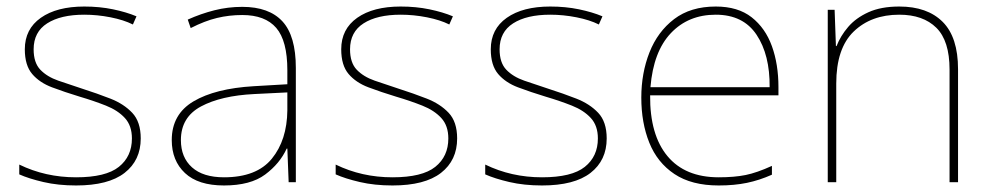

<svg xmlns="http://www.w3.org/2000/svg" viewBox="-20 -558 3038 588"><path d="M411 -134Q411 -67 361.5 -28.5Q312 10 213 10Q158 10 113 -0.5Q68 -11 39 -24V-54Q119 -15 213 -15Q304 -15 344 -47Q384 -79 384 -134Q384 -173 362.5 -196.5Q341 -220 304.5 -234.5Q268 -249 224 -262Q178 -276 139.5 -290.5Q101 -305 78.5 -331.5Q56 -358 56 -407Q56 -469 105 -503.5Q154 -538 238 -538Q285 -538 326 -529.5Q367 -521 398 -508L387 -483Q359 -497 318.5 -505Q278 -513 238 -513Q166 -513 124.5 -486.5Q83 -460 83 -407Q83 -366 103.5 -344.5Q124 -323 158.5 -311Q193 -299 233 -286Q277 -272 318 -256Q359 -240 385 -212.5Q411 -185 411 -134Z M722 -537Q804 -537 845 -492.5Q886 -448 886 -350V0H864L860 -103H858Q837 -57 792 -23.5Q747 10 666 10Q587 10 546.5 -28Q506 -66 506 -129Q506 -208 572.5 -247.5Q639 -287 757 -294L860 -300V-343Q860 -433 826 -472.5Q792 -512 722 -512Q682 -512 644.5 -503Q607 -494 564 -472L555 -498Q595 -516 636.5 -526.5Q678 -537 722 -537ZM759 -270Q657 -265 595.5 -232Q534 -199 534 -129Q534 -76 568 -45.5Q602 -15 666 -15Q766 -15 812.5 -72Q859 -129 860 -220V-275Z M1380 -134Q1380 -67 1330.5 -28.5Q1281 10 1182 10Q1127 10 1082 -0.5Q1037 -11 1008 -24V-54Q1088 -15 1182 -15Q1273 -15 1313 -47Q1353 -79 1353 -134Q1353 -173 1331.5 -196.5Q1310 -220 1273.5 -234.5Q1237 -249 1193 -262Q1147 -276 1108.5 -290.5Q1070 -305 1047.5 -331.5Q1025 -358 1025 -407Q1025 -469 1074 -503.5Q1123 -538 1207 -538Q1254 -538 1295 -529.5Q1336 -521 1367 -508L1356 -483Q1328 -497 1287.5 -505Q1247 -513 1207 -513Q1135 -513 1093.5 -486.5Q1052 -460 1052 -407Q1052 -366 1072.5 -344.5Q1093 -323 1127.5 -311Q1162 -299 1202 -286Q1246 -272 1287 -256Q1328 -240 1354 -212.5Q1380 -185 1380 -134Z M1838 -134Q1838 -67 1788.5 -28.5Q1739 10 1640 10Q1585 10 1540 -0.5Q1495 -11 1466 -24V-54Q1546 -15 1640 -15Q1731 -15 1771 -47Q1811 -79 1811 -134Q1811 -173 1789.5 -196.5Q1768 -220 1731.5 -234.5Q1695 -249 1651 -262Q1605 -276 1566.5 -290.5Q1528 -305 1505.5 -331.5Q1483 -358 1483 -407Q1483 -469 1532 -503.5Q1581 -538 1665 -538Q1712 -538 1753 -529.5Q1794 -521 1825 -508L1814 -483Q1786 -497 1745.5 -505Q1705 -513 1665 -513Q1593 -513 1551.5 -486.5Q1510 -460 1510 -407Q1510 -366 1530.5 -344.5Q1551 -323 1585.5 -311Q1620 -299 1660 -286Q1704 -272 1745 -256Q1786 -240 1812 -212.5Q1838 -185 1838 -134Z M2172 -538Q2240 -538 2282 -505Q2324 -472 2344 -416.5Q2364 -361 2364 -291V-266H1971Q1970 -145 2024 -80Q2078 -15 2181 -15Q2229 -15 2263.5 -22Q2298 -29 2344 -50V-23Q2306 -6 2267.5 2Q2229 10 2181 10Q2098 10 2045.5 -25Q1993 -60 1968.5 -121Q1944 -182 1944 -259Q1944 -334 1969 -397.5Q1994 -461 2044.5 -499.5Q2095 -538 2172 -538ZM2172 -513Q2088 -513 2034.5 -456.5Q1981 -400 1972 -291H2337Q2338 -390 2297 -451.5Q2256 -513 2172 -513Z M2734 -538Q2820 -538 2867 -491Q2914 -444 2914 -346V0H2888V-345Q2888 -433 2847.5 -473Q2807 -513 2734 -513Q2648 -513 2594.5 -461.5Q2541 -410 2541 -302V0H2515V-528H2536L2540 -417H2542Q2554 -448 2577.5 -475.5Q2601 -503 2639.5 -520.5Q2678 -538 2734 -538Z"/></svg>

Font: Noto Sans Myanmar UI Thin
Style: Regular
Weight: 100
Designer: Monotype Design Team
Foundry: Monotype Imaging Inc.
Version: Version 2.103; ttfautohint (v1.8.4.7-5d5b)